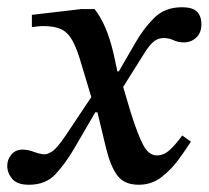

<svg xmlns="http://www.w3.org/2000/svg" viewBox="-56 -500 576 530"><path d="M327 10Q287 10 268 -15.5Q249 -41 237 -90L213 -190H207L147 -87Q124 -48 97 -19Q70 10 24 10Q-9 10 -22.5 -6.5Q-36 -23 -36 -42Q-36 -60 -24.5 -73.5Q-13 -87 6 -87Q21 -87 38.5 -80.5Q56 -74 68 -74Q75 -74 88 -82Q101 -90 126 -127L196 -232L169 -322Q157 -364 144.5 -387Q132 -410 113.5 -419Q95 -428 64 -428Q55 -428 47 -427Q39 -426 32 -425V-459L169 -475H205Q238 -434 257 -354L268 -303H272L319 -384Q340 -421 369.5 -450.5Q399 -480 446 -480Q476 -480 488 -467.5Q500 -455 500 -433Q500 -410 486 -396.5Q472 -383 452 -383Q436 -383 423 -389Q410 -395 396 -395Q380 -395 368 -385Q356 -375 343 -354L284 -260L305 -189Q325 -126 340 -98.5Q355 -71 377 -71Q396 -71 412.5 -86Q429 -101 447 -126L471 -109Q457 -87 436.5 -59Q416 -31 389 -10.5Q362 10 327 10Z"/></svg>

Font: STIX Two Text Medium
Style: Italic
Weight: 500
Italic angle: -12°
Designer: Ross Mills, John Hudson & Paul Hanslow, Tiro Typeworks Ltd; with prior portions MicroPress Inc. and Coen Hoffman, Elsevi
Foundry: Tiro Typeworks Ltd
Version: Version 2.13 b171